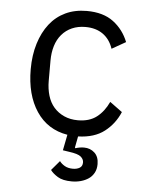

<svg xmlns="http://www.w3.org/2000/svg" viewBox="-52 -555 631 800"><g transform="rotate(5 264.0 -155.5)"><path d="M279 -512Q348 -512 390.5 -480Q433 -448 453 -397L395 -364Q382 -403 352.5 -424Q323 -445 279 -445Q248 -445 223 -434Q198 -423 180.5 -402.5Q163 -382 154.5 -354Q146 -326 146 -293V-208Q146 -175 154.5 -146.5Q163 -118 180.5 -98Q198 -78 223.5 -66.5Q249 -55 281 -55Q329 -55 359.5 -78.5Q390 -102 409 -143L461 -105Q440 -55 398 -22.5Q356 10 288 12L279 59L281 62Q299 56 317 56Q343 56 361 72.5Q379 89 379 120Q379 141 370.5 156.5Q362 172 348 181.5Q334 191 316 196Q298 201 278 201Q240 201 219 188Q198 175 188 161L222 121Q230 132 244 140Q258 148 278 148Q295 148 306.5 141Q318 134 318 118Q318 105 306 94.5Q294 84 256 79L230 75L243 9Q159 -5 113 -74Q67 -143 67 -250Q67 -309 82 -357.5Q97 -406 124 -440.5Q151 -475 190 -493.5Q229 -512 279 -512Z"/></g></svg>

Font: PlemolJP
Style: Regular
Weight: 400
Monospace: yes
Version: v2.0.4; ttfautohint (v1.8.4.7-5d5b-dirty) -l 6 -r 45 -G 200 